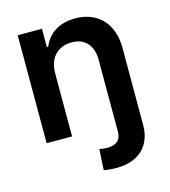

<svg xmlns="http://www.w3.org/2000/svg" viewBox="-110 -625 805 911"><g transform="rotate(-15 292.5 -169.0)"><path d="M296.9 -431.6Q263.7 -431.6 238.3 -417.2Q212.9 -402.8 198.7 -375.7Q184.6 -348.6 184.6 -310.5V0H59.6V-530.3H178.7V-440.4H185.5Q204.1 -486.3 244.4 -511.7Q284.7 -537.1 342.8 -537.1Q397.9 -537.1 439.2 -513.7Q480.5 -490.2 502.7 -445.3Q524.9 -400.4 524.4 -337.9V34.2Q524.4 86.9 502.7 124.3Q481 161.6 442.1 180.4Q403.3 199.2 352.5 199.2Q311.5 199.2 288.1 193.4L293.9 91.8Q317.4 95.7 332 95.7Q400.4 95.7 400.4 34.2V-318.4Q400.4 -372.1 373 -401.9Q345.7 -431.6 296.9 -431.6Z"/></g></svg>

Font: Pretendard JP SemiBold
Style: Regular
Weight: 600
Designer: Base glyphs from Inter by Rasmus Andersson; Hangeul glyphs from Noto Sans CJK(Source Han Sans) by Jang Soo-young and Kan
Foundry: Kil Hyung-jin
Version: Version 1.309